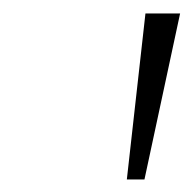

<svg xmlns="http://www.w3.org/2000/svg" viewBox="-20 -748 294 292"><path d="M172.9 -475.1 201.2 -727.5H253.9L199.7 -475.1Z"/></svg>

Font: Inter 24pt ExtraLight
Style: Italic
Weight: 250
Italic angle: -9.3988°
Version: Version 4.001;git-66647c0bb